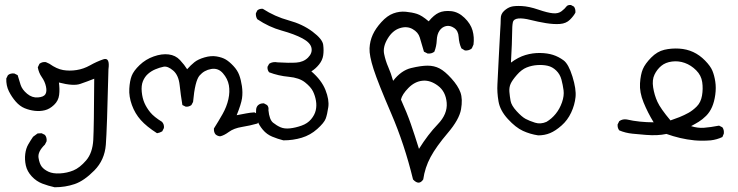

<svg xmlns="http://www.w3.org/2000/svg" viewBox="-20 -460 3040 791"><path d="M205.1 311.5Q178.7 305.7 154.3 296.4Q129.9 287.1 110.8 266.6Q91.8 246.1 86.4 221.7Q81.1 197.3 84 174.3Q86.9 151.4 96.2 135.3Q105.5 119.1 116.2 103.5L134.8 89.8L151.4 88.9L165 95.7Q173.8 106.4 171.9 122.1L165 135.7Q134.8 165 138.7 189.9Q142.6 214.8 152.3 227.1Q162.1 239.3 180.2 247.6Q198.2 255.9 227.1 254.4Q255.9 252.9 282.2 242.2Q308.6 231.4 335 200.7Q361.3 169.9 364.3 116.2Q367.2 62.5 368.2 -135.7Q338.9 -124 310.5 -114.3Q282.2 -104.5 222.7 -120.1Q226.6 -92.8 223.6 -68.8Q220.7 -44.9 202.6 -27.8Q184.6 -10.7 165 -5.9Q145.5 -1 123.5 -3.4Q101.6 -5.9 81.5 -14.2Q61.5 -22.5 44.9 -41.5Q28.3 -60.5 16.6 -84Q4.9 -107.4 5.9 -136.7L12.7 -150.4Q23.4 -159.2 39.1 -157.2L52.7 -150.4Q58.6 -129.9 64.9 -110.4Q71.3 -90.8 91.8 -73.7Q112.3 -56.6 136.2 -58.6Q160.2 -60.5 167 -71.8Q173.8 -83 169.4 -103.5Q165 -124 152.3 -142.1Q139.6 -160.2 135.7 -182.6L142.6 -197.3Q154.3 -206.1 168.9 -204.1L183.6 -197.3Q213.9 -175.8 240.2 -171.4Q266.6 -167 295.4 -171.4Q324.2 -175.8 351.1 -190.9Q377.9 -206.1 406.2 -215.8Q433.6 -224.6 426.8 -174.8Q420.9 73.2 416 136.2Q411.1 199.2 368.7 242.2Q326.2 285.2 287.6 298.3Q249 311.5 205.1 311.5Z M886.7 101.6Q876 100.6 868.2 93.8Q860.4 85 861.3 69.3Q879.9 40 897 9.8Q914.1 -20.5 920.9 -51.3Q927.7 -82 922.9 -108.9Q918 -135.7 898.4 -158.2Q878.9 -180.7 850.1 -175.8Q821.3 -170.9 802.2 -148.9Q783.2 -127 775.4 -40L768.6 -27.3Q758.8 -19.5 745.1 -20.5L731.4 -27.3Q724.6 -67.4 720.2 -108.9Q715.8 -150.4 693.4 -169.4Q670.9 -188.5 653.8 -185.1Q636.7 -181.6 619.6 -174.3Q602.5 -167 589.4 -155.3Q576.2 -143.6 568.8 -125.5Q561.5 -107.4 564 -81.5Q566.4 -55.7 575.2 -35.6Q584 -15.6 599.1 2.9Q614.3 21.5 647.5 42Q657.2 52.7 655.3 67.4L648.4 81.1Q638.7 86.9 627 88.9Q584 61.5 560.1 34.7Q536.1 7.8 523.4 -27.3Q510.7 -62.5 512.7 -94.7Q514.6 -127 522.5 -147.5Q530.3 -168 555.2 -191.9Q580.1 -215.8 613.3 -227.5Q646.5 -239.3 674.8 -235.8Q703.1 -232.4 721.7 -212.4Q740.2 -192.4 751 -174.8Q765.6 -191.4 780.8 -203.6Q795.9 -215.8 822.8 -223.6Q849.6 -231.4 872.6 -227.5Q895.5 -223.6 910.2 -214.8Q924.8 -206.1 941.4 -188.5Q958 -170.9 965.3 -151.4Q972.7 -131.8 976.6 -105.5Q980.5 -79.1 977.1 -55.2Q973.6 -31.2 955.1 14.6Q976.6 10.7 993.7 7.3Q1010.7 3.9 1028.3 2.9L1041 9.8Q1050.8 19.5 1047.9 36.1L1041 48.8Q1009.8 57.6 976.6 63Q943.4 68.4 922.9 83.5Q902.3 98.6 886.7 101.6Z M1147.5 118.2Q1124 112.3 1101.6 103Q1079.1 93.8 1063 74.7Q1046.9 55.7 1040 36.1Q1033.2 16.6 1035.2 -8.8Q1036.1 -19.5 1043 -26.4Q1052.7 -35.2 1067.4 -34.2L1080.1 -27.3Q1087.9 -19.5 1085.9 -5.9Q1089.8 33.2 1105 45.4Q1120.1 57.6 1136.2 64.5Q1152.3 71.3 1174.8 68.8Q1197.3 66.4 1222.2 57.6Q1247.1 48.8 1261.7 31.2Q1276.4 13.7 1280.8 -5.4Q1285.2 -24.4 1281.7 -44.9Q1278.3 -65.4 1269.5 -83.5Q1260.7 -101.6 1236.8 -120.6Q1212.9 -139.6 1169.9 -143.6Q1127 -147.5 1088.9 -162.1Q1081.1 -170.9 1082 -184.6L1088.9 -197.3Q1103.5 -207 1124 -203.1Q1169.9 -200.2 1200.2 -202.1Q1230.5 -204.1 1249 -222.7Q1267.6 -241.2 1263.2 -262.7Q1258.8 -284.2 1226.1 -301.8Q1193.4 -319.3 1140.6 -334Q1087.9 -348.6 1040 -380.9Q1033.2 -391.6 1034.2 -405.3L1040 -417Q1048.8 -424.8 1062.5 -423.8Q1112.3 -391.6 1169.4 -376Q1226.6 -360.4 1267.6 -329.6Q1308.6 -298.8 1311.5 -275.4Q1314.5 -252 1311.5 -231.9Q1308.6 -211.9 1294.4 -194.3Q1280.3 -176.8 1262.7 -166Q1304.7 -129.9 1320.8 -89.4Q1336.9 -48.8 1332.5 -18.6Q1328.1 11.7 1321.8 28.8Q1315.4 45.9 1287.1 71.3Q1258.8 96.7 1223.1 107.4Q1187.5 118.2 1147.5 118.2Z M1681.6 279.3Q1646.5 134.8 1591.8 7.8Q1537.1 -119.1 1519 -175.3Q1501 -231.4 1502.4 -261.2Q1503.9 -291 1515.6 -316.9Q1527.3 -342.8 1551.3 -369.1Q1575.2 -395.5 1600.6 -404.8Q1626 -414.1 1651.9 -411.6Q1677.7 -409.2 1697.8 -402.8Q1717.8 -396.5 1746.1 -372.1Q1767.6 -398.4 1788.1 -407.7Q1808.6 -417 1838.4 -414.1Q1868.2 -411.1 1893.6 -386.7Q1918.9 -362.3 1926.8 -334.5Q1934.6 -306.6 1930.7 -276.4L1923.8 -260.7Q1913.1 -251 1895.5 -252L1880.9 -260.7Q1871.1 -282.2 1869.6 -307.6Q1868.2 -333 1851.1 -344.7Q1834 -356.4 1817.4 -352.5Q1800.8 -348.6 1790.5 -333.5Q1780.3 -318.4 1779.3 -293.9Q1778.3 -269.5 1769.5 -247.1Q1758.8 -238.3 1742.2 -239.3L1726.6 -247.1Q1715.8 -283.2 1709.5 -305.2Q1703.1 -327.1 1679.7 -340.3Q1656.2 -353.5 1626.5 -343.8Q1596.7 -334 1576.7 -300.3Q1556.6 -266.6 1562.5 -237.8Q1568.4 -209 1579.6 -183.6Q1590.8 -158.2 1599.6 -127Q1632.8 -169.9 1673.8 -179.7Q1714.8 -189.5 1741.7 -189.5Q1768.6 -189.5 1790.5 -178.2Q1812.5 -167 1839.8 -136.7Q1867.2 -106.4 1877 -79.1Q1886.7 -51.8 1879.4 -9.8Q1872.1 32.2 1824.7 87.9Q1777.3 143.6 1753.9 187Q1730.5 230.5 1723.6 279.3Q1706.1 305.7 1681.6 279.3ZM1706.1 153.3Q1743.2 93.8 1783.7 51.8Q1824.2 9.8 1820.3 -36.6Q1816.4 -83 1784.2 -106.9Q1752 -130.9 1720.2 -127.4Q1688.5 -124 1662.6 -97.7Q1636.7 -71.3 1631.8 -49.8Q1656.2 3.9 1672.4 50.3Q1688.5 96.7 1706.1 153.3Z M2197.3 97.7Q2164.1 92.8 2134.3 79.1Q2104.5 65.4 2072.3 30.3Q2040 -4.9 2033.7 -42.5Q2027.3 -80.1 2029.3 -113.3Q2031.2 -146.5 2034.7 -220.7Q2038.1 -294.9 2040.5 -330.6Q2043 -366.2 2043 -384.3Q2043 -402.3 2056.6 -415Q2070.3 -427.7 2085 -432.1Q2099.6 -436.5 2129.4 -435.1Q2159.2 -433.6 2197.8 -420.4Q2236.3 -407.2 2258.3 -405.3Q2280.3 -403.3 2293.9 -414.1Q2307.6 -424.8 2313 -432.6Q2318.4 -440.4 2332 -439.5L2344.7 -432.6Q2351.6 -422.9 2350.6 -408.2Q2343.8 -394.5 2328.1 -378.9Q2312.5 -363.3 2287.1 -361.3Q2261.7 -359.4 2229 -364.7Q2196.3 -370.1 2165.5 -377.9Q2134.8 -385.7 2115.2 -383.8Q2095.7 -381.8 2092.8 -367.7Q2089.8 -353.5 2089.8 -321.8Q2089.8 -290 2085 -202.1Q2115.2 -224.6 2145 -233.4Q2174.8 -242.2 2205.1 -241.7Q2235.4 -241.2 2258.3 -233.9Q2281.2 -226.6 2301.8 -211.4Q2322.3 -196.3 2338.4 -144.5Q2354.5 -92.8 2351.1 -60.1Q2347.7 -27.3 2333 3.9Q2318.4 35.2 2293.5 57.1Q2268.6 79.1 2246.1 88.4Q2223.6 97.7 2197.3 97.7ZM2231.4 42Q2252.9 29.3 2269.5 8.8Q2286.1 -11.7 2295.4 -38.6Q2304.7 -65.4 2301.8 -87.9Q2298.8 -110.4 2293 -132.3Q2287.1 -154.3 2271.5 -169.4Q2255.9 -184.6 2236.3 -189Q2216.8 -193.4 2193.8 -191.9Q2170.9 -190.4 2149.9 -182.1Q2128.9 -173.8 2109.4 -151.4Q2089.8 -128.9 2083.5 -114.3Q2077.1 -99.6 2078.6 -81.5Q2080.1 -63.5 2083.5 -44.4Q2086.9 -25.4 2108.4 -2Q2129.9 21.5 2145.5 29.8Q2161.1 38.1 2184.1 45.4Q2207 52.7 2231.4 42Z M2840.8 118.2Q2810.5 115.2 2781.7 108.4Q2752.9 101.6 2725.6 91.8Q2707 95.7 2686.5 96.7Q2666 97.7 2640.6 95.7Q2615.2 93.8 2585.9 90.8Q2556.6 87.9 2531.2 77.1Q2523.4 67.4 2524.4 52.7L2531.2 39.1Q2544.9 29.3 2562.5 32.2Q2587.9 38.1 2616.2 41Q2644.5 43.9 2672.9 43.9Q2648.4 3.9 2631.3 -38.1Q2614.3 -80.1 2616.7 -116.7Q2619.1 -153.3 2628.4 -175.3Q2637.7 -197.3 2662.6 -222.7Q2687.5 -248 2716.8 -254.9Q2746.1 -261.7 2777.8 -259.8Q2809.6 -257.8 2835.9 -245.6Q2862.3 -233.4 2884.8 -210.4Q2907.2 -187.5 2915 -168.5Q2922.9 -149.4 2926.8 -124Q2930.7 -98.6 2926.8 -69.8Q2922.9 -41 2913.6 -19.5Q2904.3 2 2889.2 17.1Q2874 32.2 2858.9 41.5Q2843.8 50.8 2827.1 59.6Q2854.5 68.4 2880.4 66.4Q2906.2 64.5 2942.4 57.6L2956.1 64.5Q2963.9 75.2 2961.9 90.8L2956.1 104.5Q2933.6 115.2 2908.2 118.2Q2872.1 121.1 2840.8 118.2ZM2779.3 22.5Q2798.8 14.6 2816.4 4.9Q2834 -4.9 2850.6 -21.5Q2867.2 -38.1 2872.1 -65.9Q2877 -93.8 2873 -121.6Q2869.1 -149.4 2848.1 -170.4Q2827.1 -191.4 2801.3 -200.7Q2775.4 -210 2748.5 -206.5Q2721.7 -203.1 2704.1 -188.5Q2686.5 -173.8 2676.3 -152.3Q2666 -130.9 2670.9 -99.6Q2675.8 -68.4 2688.5 -40.5Q2701.2 -12.7 2742.2 36.1Z"/></svg>

Font: JasonHandwriting1
Style: Regular
Weight: 400
Version: Version 1.48.20